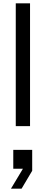

<svg xmlns="http://www.w3.org/2000/svg" viewBox="-20 -760 276 1157"><path d="M75 0V-740H161V0ZM60 143H174V269L110 377H46L118 257H60Z"/></svg>

Font: Liter
Style: Regular
Weight: 400
Designer: Anton Skugarov
Foundry: skugi
Version: Version 1.004; ttfautohint (v1.8.4.7-5d5b)